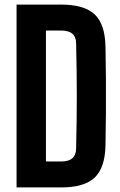

<svg xmlns="http://www.w3.org/2000/svg" viewBox="-20 -820 527 840"><path d="M52.5 0V-800H246Q348.5 -800 394 -757.2Q439.5 -714.5 441.5 -616.5Q443 -539.5 443.5 -469.8Q444 -400 443.5 -330.8Q443 -261.5 441.5 -184Q439.5 -86 394.2 -43Q349 0 247.5 0ZM181 -113.5H247.5Q280.5 -113.5 296.5 -127.5Q312.5 -141.5 313 -169.5Q314.5 -230 315.2 -287.2Q316 -344.5 316 -400.5Q316 -456.5 315.2 -513.8Q314.5 -571 313 -631Q312.5 -659 296.2 -672.8Q280 -686.5 246 -686.5H181Z"/></svg>

Font: Big Shoulders
Style: Bold
Weight: 700
Designer: Patric King
Foundry: XO Type Co
Version: Version 2.002